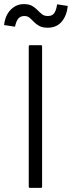

<svg xmlns="http://www.w3.org/2000/svg" viewBox="-35 -995 350 935"><path d="M111 -80Q105 -80 105 -86V-769Q105 -775 111 -775H164Q170 -775 170 -769V-86Q170 -80 164 -80ZM295 -966Q290 -918 265 -889Q240 -860 197 -860Q172 -860 156.5 -868.5Q141 -877 130 -888.5Q119 -900 109 -908.5Q99 -917 84 -917Q65 -917 54.5 -905Q44 -893 38 -865L-15 -873Q-10 -920 17 -947.5Q44 -975 81 -975Q107 -975 122 -966Q137 -957 147.5 -946Q158 -935 169 -926Q180 -917 198 -917Q221 -917 230.5 -933Q240 -949 243 -974Z"/></svg>

Font: Gowun Dodum
Style: Regular
Weight: 400
Designer: Yanghee Ryu
Foundry: Yanghee Ryu
Version: Version 2.000